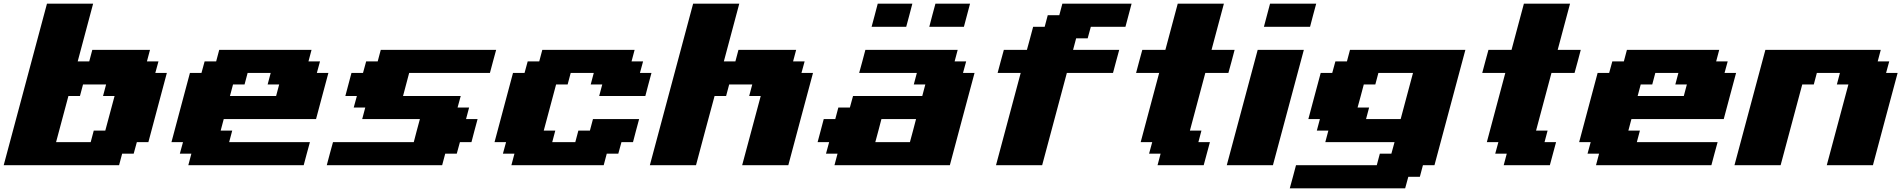

<svg xmlns="http://www.w3.org/2000/svg" viewBox="-20 -895 10299 1040"><path d="M0 0H625L641.6 -62.5H704.1L721.2 -125H783.7Q800.8 -187.5 833.7 -312.5Q866.7 -437.5 883.8 -500H821.3L838.4 -562.5H775.9L792.5 -625H480L463.4 -562.5H400.9L484.4 -875H234.4Q195.3 -729 117.2 -437.5Q39.1 -146 0 0ZM471.2 -125H283.7Q294.9 -167 317.1 -250Q339.4 -333 350.6 -375H413.1L429.7 -437.5H554.7L538.1 -375H600.6L550.3 -187.5H487.8Z M1000 0H1625Q1630.4 -21 1641.6 -62.5Q1652.8 -104 1658.7 -125H1221.2L1237.8 -187.5H1175.3L1191.9 -250H1691.9Q1703.1 -292 1725.3 -375.2Q1747.6 -458.5 1758.8 -500H1696.3L1713.4 -562.5H1650.9L1667.5 -625H1167.5L1150.9 -562.5H1088.4L1071.3 -500H1008.8Q992.2 -437.5 958.7 -312.5Q925.3 -187.5 908.7 -125H971.2L954.1 -62.5H1016.6ZM1475.6 -375H1225.6L1242.2 -437.5H1304.7L1321.3 -500H1446.3L1429.7 -437.5H1492.2Z M1750 0H2375L2391.6 -62.5H2454.1L2471.2 -125H2533.7Q2539.1 -145.5 2550 -187.3Q2561 -229 2566.9 -250H2504.4L2521 -312.5H2458.5L2475.6 -375H2163.1Q2168.5 -395.5 2179.7 -437.3Q2190.9 -479 2196.3 -500H2633.8Q2639.2 -520.5 2650.4 -562.3Q2661.6 -604 2667.5 -625H2042.5L2025.9 -562.5H1963.4L1946.3 -500H1883.8Q1878.4 -479 1867.2 -437.5Q1856 -396 1850.6 -375H1913.1L1896 -312.5H1958.5L1941.9 -250H2254.4Q2248.5 -229 2237.5 -187.3Q2226.6 -145.5 2221.2 -125H1783.7Q1777.8 -104 1766.6 -62.5Q1755.4 -21 1750 0Z M2750 0H3250L3266.6 -62.5H3329.1L3346.2 -125H3408.7Q3414.1 -145.5 3425 -187.3Q3436 -229 3441.9 -250H3191.9L3175.3 -187.5H3112.8L3096.2 -125H2971.2L2987.8 -187.5H2925.3Q2936.5 -229 2958.7 -312.3Q2981 -395.5 2992.2 -437.5H3054.7L3071.3 -500H3196.3L3179.7 -437.5H3242.2L3225.6 -375H3475.6Q3481 -395.5 3491.9 -437.3Q3502.9 -479 3508.8 -500H3446.3L3463.4 -562.5H3400.9L3417.5 -625H2917.5L2900.9 -562.5H2838.4L2821.3 -500H2758.8Q2742.2 -437.5 2708.7 -312.5Q2675.3 -187.5 2658.7 -125H2721.2L2704.1 -62.5H2766.6Z M4000 0H4250Q4272 -83 4316.7 -250Q4361.3 -417 4383.8 -500H4321.3L4338.4 -562.5H4275.9L4292.5 -625H3980L3963.4 -562.5H3900.9L3984.4 -875H3734.4Q3695.3 -729 3617.2 -437.5Q3539.1 -146 3500 0H3750Q3766.6 -62.5 3800 -187.5Q3833.5 -312.5 3850.6 -375H3913.1L3929.7 -437.5H4054.7L4038.1 -375H4100.6Q4084 -312.5 4050.3 -187.5Q4016.6 -62.5 4000 0Z M4500 0H5125Q5147 -83 5191.7 -250Q5236.3 -417 5258.8 -500H5196.3L5213.4 -562.5H5150.9L5167.5 -625H4667.5Q4662.1 -604 4650.9 -562.3Q4639.6 -520.5 4633.8 -500H4946.3L4929.7 -437.5H4992.2L4975.6 -375H4600.6L4583.5 -312.5H4521L4504.4 -250H4441.9Q4436.5 -229 4425.3 -187.3Q4414.1 -145.5 4408.7 -125H4471.2L4454.1 -62.5H4516.6ZM4908.7 -125H4721.2Q4727.1 -145.5 4738 -187.3Q4749 -229 4754.4 -250H4941.9Q4936.5 -229 4925.5 -187.3Q4914.6 -145.5 4908.7 -125ZM5013.7 -750H5201.2Q5206.5 -770.5 5217.8 -812.5Q5229 -854.5 5234.4 -875H5046.9Q5041 -854 5030 -812.5Q5019 -771 5013.7 -750ZM4701.2 -750H4888.7Q4894.5 -771 4905.5 -812.5Q4916.5 -854 4921.9 -875H4734.4Q4729 -854 4718 -812.5Q4707 -771 4701.2 -750Z M5375 0H5625Q5647 -83 5691.9 -250Q5736.8 -417 5758.8 -500H6008.8Q6014.2 -520.5 6025.4 -562.3Q6036.6 -604 6042.5 -625H5792.5L5809.1 -687.5H5871.6L5888.7 -750H6076.2Q6081.5 -770.5 6092.8 -812.5Q6104 -854.5 6109.4 -875H5734.4L5717.8 -812.5H5655.3L5638.7 -750H5576.2Q5570.8 -729.5 5559.6 -687.7Q5548.3 -646 5542.5 -625H5417.5Q5411.6 -604 5400.4 -562.3Q5389.2 -520.5 5383.8 -500H5508.8Q5486.8 -417 5441.9 -250Q5397 -83 5375 0Z M6250 0H6500Q6505.9 -21 6516.8 -62.5Q6527.8 -104 6533.7 -125H6471.2L6487.8 -187.5H6425.3L6508.8 -500H6633.8Q6639.6 -520.5 6650.9 -562.3Q6662.1 -604 6667.5 -625H6542.5Q6553.7 -667 6575.9 -750Q6598.1 -833 6609.4 -875H6359.4Q6348.1 -833 6325.9 -750Q6303.7 -667 6292.5 -625H6167.5Q6161.6 -604 6150.4 -562.3Q6139.2 -520.5 6133.8 -500H6258.8Q6242.2 -437.5 6208.7 -312.5Q6175.3 -187.5 6158.7 -125H6221.2L6204.1 -62.5H6266.6Z M6625 0H6875Q6902.8 -104 6958.7 -312.3Q7014.6 -520.5 7042.5 -625H6792.5Q6764.6 -520.5 6708.7 -312.3Q6652.8 -104 6625 0ZM6826.2 -750H7076.2Q7081.5 -771 7092.5 -812.5Q7103.5 -854 7109.4 -875H6859.4Q6854 -854 6842.8 -812.5Q6831.5 -771 6826.2 -750Z M6966.3 125H7591.3L7608.4 62.5H7670.9L7687.5 0H7750Q7777.8 -104 7833.7 -312.3Q7889.6 -520.5 7917.5 -625H7292.5L7275.9 -562.5H7213.4L7196.3 -500H7133.8Q7122.6 -458 7100.3 -375Q7078.1 -292 7066.9 -250H7129.4L7112.8 -187.5H7175.3L7158.7 -125H7533.7L7516.6 -62.5H7454.1L7437.5 0H7000Q6994.6 21 6983.4 62.5Q6972.2 104 6966.3 125ZM7566.9 -250H7379.4L7396 -312.5H7333.5Q7339.4 -333 7350.6 -375Q7361.8 -417 7367.2 -437.5H7429.7L7446.3 -500H7633.8Q7622.6 -458 7600.3 -375Q7578.1 -292 7566.9 -250Z M8125 0H8375Q8380.9 -21 8391.8 -62.5Q8402.8 -104 8408.7 -125H8346.2L8362.8 -187.5H8300.3L8383.8 -500H8508.8Q8514.6 -520.5 8525.9 -562.3Q8537.1 -604 8542.5 -625H8417.5Q8428.7 -667 8450.9 -750Q8473.1 -833 8484.4 -875H8234.4Q8223.1 -833 8200.9 -750Q8178.7 -667 8167.5 -625H8042.5Q8036.6 -604 8025.4 -562.3Q8014.2 -520.5 8008.8 -500H8133.8Q8117.2 -437.5 8083.7 -312.5Q8050.3 -187.5 8033.7 -125H8096.2L8079.1 -62.5H8141.6Z M8625 0H9250Q9255.4 -21 9266.6 -62.5Q9277.8 -104 9283.7 -125H8846.2L8862.8 -187.5H8800.3L8816.9 -250H9316.9Q9328.1 -292 9350.3 -375.2Q9372.6 -458.5 9383.8 -500H9321.3L9338.4 -562.5H9275.9L9292.5 -625H8792.5L8775.9 -562.5H8713.4L8696.3 -500H8633.8Q8617.2 -437.5 8583.7 -312.5Q8550.3 -187.5 8533.7 -125H8596.2L8579.1 -62.5H8641.6ZM9100.6 -375H8850.6L8867.2 -437.5H8929.7L8946.3 -500H9071.3L9054.7 -437.5H9117.2Z M9875 0H10125Q10147 -83 10191.7 -250Q10236.3 -417 10258.8 -500H10196.3L10213.4 -562.5H10150.9L10167.5 -625H9542.5Q9514.6 -520.5 9458.7 -312.3Q9402.8 -104 9375 0H9625L9742.2 -437.5H9804.7L9821.3 -500H9946.3L9929.7 -437.5H9992.2Z"/></svg>

Font: Faithful 32x
Style: BoldOblique
Weight: 400
Foundry: Faithful Resource Pack
Version: Version 1.0; January 27, 2023